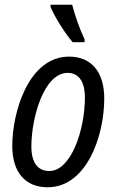

<svg xmlns="http://www.w3.org/2000/svg" viewBox="-20 -785 494 814"><path d="M288 -606H338L339 -617C316 -667 298 -718 286 -765H194V-757C210 -715 257 -642 288 -606ZM182 9C345 9 422 -204 422 -368C422 -480 367 -545 273 -545C101 -545 32 -310 32 -166C32 -54 88 9 182 9ZM189 -60C139 -60 113 -97 113 -164C113 -283 165 -476 267 -476C318 -476 340 -432 340 -373C340 -233 281 -60 189 -60Z"/></svg>

Font: Noto Sans Condensed
Style: Italic
Weight: 400
Width: 3
Italic angle: -12°
Designer: Monotype Design Team
Foundry: Monotype Imaging Inc.
Version: Version 2.013